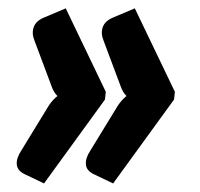

<svg xmlns="http://www.w3.org/2000/svg" viewBox="-20 -501 478 460"><path d="M19 -61.5ZM233.5 -281 231.5 -262.5 85.5 -61.5 39.5 -83.5Q21.5 -92 20.2 -107Q19 -122 30.5 -139.5L97.5 -249Q106.5 -262 117.5 -271Q108.5 -280 103.5 -294.5L62.5 -404Q55.5 -421 60.8 -436Q66 -451 85.5 -459L137.5 -481ZM399 -281 397 -262.5 251 -61.5 205 -83.5Q187 -92 185.8 -107Q184.5 -122 196 -139.5L263 -249Q272 -262 283 -271Q274 -280 269 -294.5L228 -404Q221 -421 226.2 -436Q231.5 -451 251 -459L303 -481Z"/></svg>

Font: Lato Black
Style: Italic
Weight: 900
Italic angle: -7°
Designer: Lukasz Dziedzic
Foundry: tyPoland Lukasz Dziedzic
Version: Version 2.007; 2014-02-27